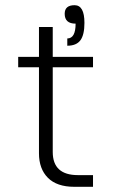

<svg xmlns="http://www.w3.org/2000/svg" viewBox="-20 -719 438 739"><path d="M183 -134Q183 -45 280 -45H338V0H266Q199 0 164.5 -34.5Q130 -69 130 -129V-460H50V-500H130V-615H183V-500H338V-460H183ZM305 -631Q305 -585 289.5 -564Q274 -543 239 -543V-571Q271 -571 271 -628Q229 -628 229 -666Q229 -699 267 -699Q305 -699 305 -631Z"/></svg>

Font: Fivo Sans Light
Style: Regular
Weight: 300
Designer: Alexander Slobzheninov
Foundry: Alexander Slobzheninov
Version: 1.0